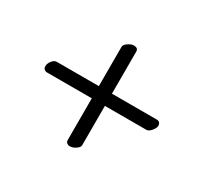

<svg xmlns="http://www.w3.org/2000/svg" viewBox="-111 -657 861 812"><g transform="rotate(30 320.0 -251.5)"><path d="M288.1 -472.2Q288.1 -483.4 303.5 -493.7Q318.8 -503.9 330.1 -503.9Q352.1 -503.9 352.1 -486.8V-280.8H570.8Q589.8 -280.8 589.8 -259.8Q589.8 -250 577.9 -235.6Q565.9 -221.2 554.2 -221.2H352.1V-28.8Q352.1 -19 337.6 -9Q323.2 1 308.1 1Q300.3 1 294.2 -3.9Q288.1 -8.8 288.1 -17.1V-221.2H69.8Q61 -221.2 55.4 -226.6Q49.8 -231.9 49.8 -240.2Q49.8 -254.4 60.3 -267.6Q70.8 -280.8 83 -280.8H288.1Z"/></g></svg>

Font: Linux Libertine Mono
Style: Mono
Weight: 400
Designer: Philipp H. Poll
Foundry: Philipp H. Poll
Version: Version 5.1.7 ; ttfautohint (v0.9)